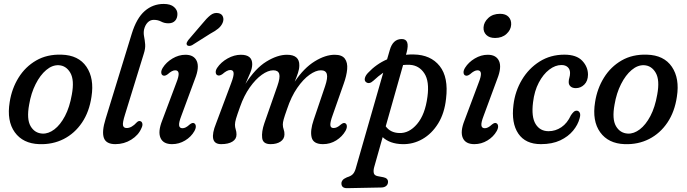

<svg xmlns="http://www.w3.org/2000/svg" viewBox="-20 -742 3580 1001"><path d="M301 -457Q389.5 -454.5 430.8 -393.8Q472 -333 457 -238Q445.5 -159 407.5 -102.8Q369.5 -46.5 312 -17.2Q254.5 12 184.5 9.5Q99.5 6.5 57 -52.5Q14.5 -111.5 30.5 -210Q41.5 -280.5 76.8 -337.2Q112 -394 168.8 -426.8Q225.5 -459.5 301 -457ZM201.5 -45.5Q232.5 -44 263.5 -67.5Q294.5 -91 318.8 -137Q343 -183 354.5 -249Q368.5 -324.5 346.8 -362.2Q325 -400 286 -402Q252.5 -403.5 221 -377Q189.5 -350.5 165.8 -303.5Q142 -256.5 132 -197Q118 -121 139.5 -84.2Q161 -47.5 201.5 -45.5Z M833.5 -721.5Q869 -721.5 887 -705.8Q905 -690 905 -669.5Q905 -647 892.8 -633.8Q880.5 -620.5 858 -620.5Q837 -620.5 820.2 -629.5Q803.5 -638.5 781.5 -638.5Q763 -638.5 749.8 -624.8Q736.5 -611 731 -588Q727.5 -570.5 731.2 -551.8Q735 -533 736.8 -511Q738.5 -489 729.5 -461.5L632 -145.5Q618.5 -103 621.2 -88.8Q624 -74.5 640.5 -74.5Q666.5 -74.5 693 -104Q703 -114 712.5 -110Q720 -107.5 722.2 -97.5Q724.5 -87.5 717 -73Q702 -37.5 664.5 -14Q627 9.5 581.5 9.5Q533 9.5 521.5 -23.2Q510 -56 530.5 -122L667 -566.5Q692 -647.5 734.5 -684.5Q777 -721.5 833.5 -721.5Z M931.5 -73.5Q939.5 -73.5 948.2 -77.8Q957 -82 969 -93Q983.5 -104.5 992 -99.5Q999.5 -96 1000.8 -85Q1002 -74 993.5 -58.5Q976.5 -28.5 945 -9.5Q913.5 9.5 877 9.5Q831 9.5 816.8 -23Q802.5 -55.5 825.5 -113.5L899 -309.5Q913 -344.5 911.2 -360Q909.5 -375.5 893.5 -375.5Q877 -375.5 854.5 -355Q839.5 -344 830 -348.5Q822 -351.5 820.8 -362.5Q819.5 -373.5 828.5 -388.5Q846.5 -417.5 879.2 -437Q912 -456.5 947 -456.5Q991 -456.5 1005.8 -423.8Q1020.5 -391 996.5 -330.5L925 -137Q912 -103.5 913.8 -88.5Q915.5 -73.5 931.5 -73.5ZM1035 -619Q1057 -646.5 1076.5 -662.2Q1096 -678 1118.5 -673.5Q1136.5 -670 1142.2 -655Q1148 -640 1140.5 -622.5Q1133 -605.5 1117.5 -592.8Q1102 -580 1076.5 -566.5L981.5 -506.5Q974 -502.5 966.2 -502.5Q958.5 -502.5 955 -507.5Q951 -513 954.2 -520.5Q957.5 -528 963.5 -535.5Z M1358 -99 1426 -293.5Q1441.5 -337.5 1435.8 -356.5Q1430 -375.5 1405 -375.5Q1377.5 -375.5 1345 -352.2Q1312.5 -329 1282.2 -286.2Q1252 -243.5 1231.5 -185Q1216 -142 1210.5 -123.2Q1205 -104.5 1205 -91.5Q1205 -79 1209 -67Q1213 -55 1213 -40.5Q1213 -17 1191.8 -3.8Q1170.5 9.5 1133 9.5Q1097.5 9.5 1091.5 -18.8Q1085.5 -47 1106.5 -98.5L1185 -308Q1199.5 -346 1198 -361.5Q1196.5 -377 1180.5 -377Q1164 -377 1139.5 -355.5Q1124 -345 1114.5 -349.5Q1106 -352.5 1104.8 -363.8Q1103.5 -375 1112 -388Q1132 -418 1166.5 -437.2Q1201 -456.5 1236 -456.5Q1295 -456.5 1295 -407.5Q1295 -386.5 1284.5 -362Q1274 -337.5 1259.5 -304.5Q1311 -385.5 1368.8 -421Q1426.5 -456.5 1476 -456.5Q1541.5 -456.5 1540.5 -401Q1540.5 -382.5 1533.5 -361.5Q1526.5 -340.5 1516.5 -316Q1565 -388 1620.8 -422.2Q1676.5 -456.5 1725 -456.5Q1763 -456.5 1778 -436Q1793 -415.5 1790 -381.2Q1787 -347 1772 -305.5L1714.5 -142Q1701.5 -106.5 1702.2 -90.5Q1703 -74.5 1719 -74.5Q1727.5 -74.5 1736.5 -78.5Q1745.5 -82.5 1758 -93.5Q1771.5 -104 1779.5 -99.5Q1787 -96.5 1788.2 -85.8Q1789.5 -75 1781.5 -60Q1764.5 -30 1733.2 -10.2Q1702 9.5 1664 9.5Q1613.5 9.5 1604.8 -25.5Q1596 -60.5 1615.5 -117.5L1675 -293Q1689.5 -336 1684 -355.8Q1678.5 -375.5 1653 -375.5Q1626.5 -375.5 1593.8 -352.2Q1561 -329 1529.8 -284Q1498.5 -239 1476.5 -173Q1463.5 -136.5 1459 -120Q1454.5 -103.5 1454.5 -93Q1454.5 -79 1459 -67Q1463.5 -55 1463 -40.5Q1462.5 -17.5 1442.8 -4Q1423 9.5 1390.5 9.5Q1350.5 9.5 1346.8 -22.8Q1343 -55 1358 -99Z M1927 -321.5Q1904.5 -300.5 1887.5 -314.5Q1879 -322 1882.5 -335.5Q1886 -349 1898.5 -362Q1941.5 -408 1998 -432.5L2012 -480.5Q2028 -538.5 2074.5 -538.5Q2118.5 -538.5 2100 -468.5L2096.5 -456.5Q2116.5 -458.5 2137 -458Q2225.5 -456.5 2272.2 -397.8Q2319 -339 2305.5 -227.5Q2297.5 -152 2264.5 -98.5Q2231.5 -45 2182.5 -17Q2133.5 11 2077.5 9.5Q2012.5 8 1975 -27L1930.5 130.5Q1926 147.5 1928.8 160.2Q1931.5 173 1949.5 176.5L1978.5 182Q2003 187 2003 206Q2003 219 1993.8 227Q1984.5 235 1969.5 235.5L1790 239Q1760 239.5 1760 214Q1760 205 1766.2 197.2Q1772.5 189.5 1788.5 182.5Q1810 176 1819.2 166.2Q1828.5 156.5 1834 138.5L1978 -363Q1952.5 -345.5 1927 -321.5ZM2061 -48.5Q2112.5 -46 2154.5 -95.5Q2196.5 -145 2208.5 -237.5Q2219.5 -318.5 2192.2 -359.8Q2165 -401 2117.5 -404Q2099 -405 2081.5 -403L1991 -83.5Q2015 -50 2061 -48.5Z M2561 -544Q2531.5 -544 2515.5 -559.8Q2499.5 -575.5 2501 -599.5Q2502.5 -626.5 2525.8 -648.2Q2549 -670 2587 -670Q2616.5 -670 2631.5 -654Q2646.5 -638 2645 -613Q2643.5 -586 2620.5 -565Q2597.5 -544 2561 -544ZM2501 -137Q2488 -103.5 2489.8 -88.5Q2491.5 -73.5 2507.5 -73.5Q2515.5 -73.5 2524.2 -77.8Q2533 -82 2545 -93Q2559.5 -104.5 2568 -99.5Q2575.5 -96 2576.8 -85Q2578 -74 2569.5 -58.5Q2552.5 -28.5 2521 -9.5Q2489.5 9.5 2453 9.5Q2407 9.5 2392.8 -23Q2378.5 -55.5 2401.5 -113.5L2475 -309.5Q2489 -344.5 2487.2 -360Q2485.5 -375.5 2469.5 -375.5Q2453 -375.5 2430.5 -355Q2415.5 -344 2406 -348.5Q2398 -351.5 2396.8 -362.5Q2395.5 -373.5 2404.5 -388.5Q2422.5 -417.5 2455.2 -437Q2488 -456.5 2523 -456.5Q2567 -456.5 2581.8 -423.8Q2596.5 -391 2572.5 -330.5Z M2907 -403Q2875 -403 2843.5 -379Q2812 -355 2789 -311.2Q2766 -267.5 2759 -208.5Q2749.5 -132.5 2772.5 -95.2Q2795.5 -58 2840 -58Q2876 -58 2906.8 -78.8Q2937.5 -99.5 2956.5 -141Q2963.5 -151.5 2970.5 -158.2Q2977.5 -165 2986.5 -165Q2996.5 -165 3002.2 -154.8Q3008 -144.5 3001.5 -124Q2993 -91.5 2967.8 -60.8Q2942.5 -30 2900.8 -10.2Q2859 9.5 2800 9.5Q2719.5 9.5 2682.2 -45.5Q2645 -100.5 2657 -195.5Q2665.5 -266.5 2701 -326Q2736.5 -385.5 2793.2 -421.2Q2850 -457 2922.5 -457Q2985.5 -457 3015.5 -425.2Q3045.5 -393.5 3045.5 -352.5Q3045 -319.5 3026.2 -301Q3007.5 -282.5 2982 -282.5Q2964.5 -282.5 2954.5 -291.5Q2944.5 -300.5 2945 -315Q2945 -326 2948.5 -337.2Q2952 -348.5 2952 -361.5Q2952 -380.5 2940 -391.8Q2928 -403 2907 -403Z M3353 -457Q3441.5 -454.5 3482.8 -393.8Q3524 -333 3509 -238Q3497.5 -159 3459.5 -102.8Q3421.5 -46.5 3364 -17.2Q3306.5 12 3236.5 9.5Q3151.5 6.5 3109 -52.5Q3066.5 -111.5 3082.5 -210Q3093.5 -280.5 3128.8 -337.2Q3164 -394 3220.8 -426.8Q3277.5 -459.5 3353 -457ZM3253.5 -45.5Q3284.5 -44 3315.5 -67.5Q3346.5 -91 3370.8 -137Q3395 -183 3406.5 -249Q3420.5 -324.5 3398.8 -362.2Q3377 -400 3338 -402Q3304.5 -403.5 3273 -377Q3241.5 -350.5 3217.8 -303.5Q3194 -256.5 3184 -197Q3170 -121 3191.5 -84.2Q3213 -47.5 3253.5 -45.5Z"/></svg>

Font: Fraunces 72pt S100
Style: Italic
Weight: 400
Italic angle: -16°
Version: Version 1.000; ttfautohint (v1.8.3)